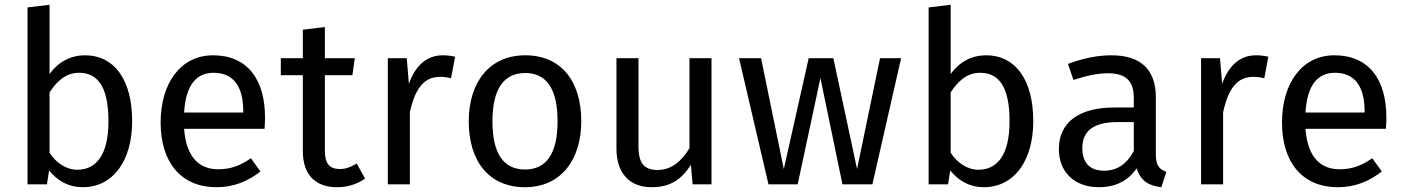

<svg xmlns="http://www.w3.org/2000/svg" viewBox="-20 -770 5868 802"><path d="M336 -539C272 -539 223 -510 187 -461V-750L95 -739V0H176L185 -58C221 -14 267 12 325 12C453 12 532 -99 532 -264C532 -440 455 -539 336 -539ZM303 -61C256 -61 214 -90 187 -132V-384C214 -426 252 -466 310 -466C384 -466 433 -414 433 -264C433 -120 380 -61 303 -61Z M1087 -279C1087 -440 1012 -539 870 -539C734 -539 651 -422 651 -258C651 -91 737 12 884 12C957 12 1016 -13 1068 -54L1028 -109C982 -77 943 -63 891 -63C815 -63 758 -110 749 -232H1085C1086 -244 1087 -261 1087 -279ZM996 -300H749C756 -417 802 -466 872 -466C955 -466 996 -409 996 -306Z M1470 -87C1444 -71 1423 -64 1400 -64C1354 -64 1337 -89 1337 -142V-456H1452L1462 -527H1337V-657L1245 -646V-527H1153V-456H1245V-138C1245 -40 1298 12 1387 12C1432 12 1470 0 1505 -24Z M1829 -539C1765 -539 1716 -499 1688 -420L1679 -527H1600V0H1692V-301C1714 -402 1752 -449 1818 -449C1837 -449 1848 -447 1864 -443L1881 -533C1865 -537 1846 -539 1829 -539Z M2174 -539C2024 -539 1938 -426 1938 -263C1938 -96 2023 12 2173 12C2322 12 2408 -101 2408 -264C2408 -431 2324 -539 2174 -539ZM2174 -465C2261 -465 2309 -401 2309 -264C2309 -126 2261 -62 2173 -62C2085 -62 2037 -126 2037 -263C2037 -401 2086 -465 2174 -465Z M2952 -527H2860V-151C2828 -98 2785 -60 2728 -60C2671 -60 2647 -87 2647 -159V-527H2555V-149C2555 -46 2610 12 2702 12C2777 12 2826 -18 2866 -82L2873 0H2952Z M3744 -527H3656L3560 -64L3461 -527H3358L3254 -64L3159 -527H3067L3190 0H3312L3407 -444L3499 0H3624Z M4100 -539C4036 -539 3987 -510 3951 -461V-750L3859 -739V0H3940L3949 -58C3985 -14 4031 12 4089 12C4217 12 4296 -99 4296 -264C4296 -440 4219 -539 4100 -539ZM4067 -61C4020 -61 3978 -90 3951 -132V-384C3978 -426 4016 -466 4074 -466C4148 -466 4197 -414 4197 -264C4197 -120 4144 -61 4067 -61Z M4808 -123V-364C4808 -474 4750 -539 4623 -539C4564 -539 4506 -527 4441 -503L4464 -436C4518 -454 4567 -464 4606 -464C4679 -464 4716 -436 4716 -360V-321H4635C4488 -321 4403 -260 4403 -147C4403 -53 4466 12 4571 12C4635 12 4691 -12 4728 -67C4744 -15 4778 6 4831 12L4852 -52C4825 -62 4808 -77 4808 -123ZM4592 -57C4532 -57 4501 -90 4501 -152C4501 -224 4550 -260 4647 -260H4716V-139C4686 -84 4646 -57 4592 -57Z M5226 -539C5162 -539 5113 -499 5085 -420L5076 -527H4997V0H5089V-301C5111 -402 5149 -449 5215 -449C5234 -449 5245 -447 5261 -443L5278 -533C5262 -537 5243 -539 5226 -539Z M5771 -279C5771 -440 5696 -539 5554 -539C5418 -539 5335 -422 5335 -258C5335 -91 5421 12 5568 12C5641 12 5700 -13 5752 -54L5712 -109C5666 -77 5627 -63 5575 -63C5499 -63 5442 -110 5433 -232H5769C5770 -244 5771 -261 5771 -279ZM5680 -300H5433C5440 -417 5486 -466 5556 -466C5639 -466 5680 -409 5680 -306Z"/></svg>

Font: FSans
Style: Regular
Weight: 400
Designer: Carrois Corporate & Edenspiekermann AG
Foundry: Carrois Corporate GbR & Edenspiekermann AG
Version: Version 4.106;PS 004.106;hotconv 1.0.70;makeotf.lib2.5.58329